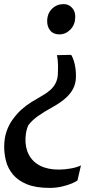

<svg xmlns="http://www.w3.org/2000/svg" viewBox="-27 -769 501 938"><path d="M321.5 -500Q328.5 -488.5 333.8 -471.5Q339 -454.5 341.8 -434.2Q344.5 -414 344 -393Q343.5 -359.5 329 -333.2Q314.5 -307 289.2 -285.8Q264 -264.5 230 -246Q191 -224.5 160.8 -203.5Q130.5 -182.5 112 -158Q108 -150 104.8 -139.5Q101.5 -129 99.8 -117.5Q98 -106 97.5 -95Q95.5 -48 114 -13Q132.5 22 169.5 40.8Q206.5 59.5 260 59.5Q289 59.5 319.2 54Q349.5 48.5 368.5 39L351.5 112.5Q344.5 118.5 324.5 127Q304.5 135.5 276.2 142.2Q248 149 215.5 149Q148 149 104.2 131Q60.5 113 36 83.2Q11.5 53.5 2.2 17.2Q-7 -19 -6.5 -55Q-6 -96 5.5 -128.5Q17 -161 35.5 -186Q56.5 -215 79.2 -235Q102 -255 127.2 -270.8Q152.5 -286.5 180 -302Q202.5 -314.5 219 -329.5Q235.5 -344.5 244.8 -363Q254 -381.5 255.5 -403.5Q256.5 -421 256.5 -439.8Q256.5 -458.5 255 -474.5Q253.5 -490.5 251 -499.5L315 -501ZM340.5 -683Q339.5 -647.5 316.5 -624.2Q293.5 -601 263 -601Q233.5 -601 218 -620.5Q202.5 -640 203.5 -668Q204.5 -704.5 227.8 -726.8Q251 -749 284 -749Q308.5 -749 325.2 -730.8Q342 -712.5 340.5 -683Z"/></svg>

Font: Merriweather 36pt SemiBold
Style: Italic
Weight: 600
Italic angle: -7.8°
Version: Version 2.101